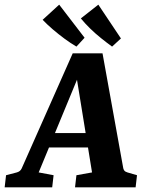

<svg xmlns="http://www.w3.org/2000/svg" viewBox="-36 -804 633 824"><path d="M158 -233H377L391 -171H135ZM493 -82Q494 -77 497.5 -72Q501 -67 511 -64L552 -52L546 0H286L292 -52L359 -64L284 -526H321L130 -64L194 -52L188 0H-16L-10 -52L36 -64Q51 -68 57 -81L276 -575H404ZM483 -639 445 -604Q423 -620 398 -640Q373 -660 350.5 -682Q328 -704 311 -725L386 -784ZM327 -642 292 -604Q268 -618 241.5 -637.5Q215 -657 190.5 -678Q166 -699 147 -719L218 -784Z"/></svg>

Font: Yrsa
Style: Bold Italic
Weight: 700
Italic angle: -7.10001°
Version: Version 2.004